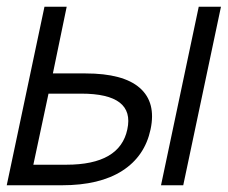

<svg xmlns="http://www.w3.org/2000/svg" viewBox="-38 -550 676 570"><path d="M-18 0 94 -530H160L119 -332H216Q328 -332 377 -289Q426 -246 409 -166Q392 -86 325 -43Q258 0 146 0ZM440 0 552 -530H618L506 0ZM61 -61H159Q318 -61 340 -166Q363 -272 203 -272H106Z"/></svg>

Font: Geist Mono Light
Style: Italic
Weight: 300
Italic angle: -12°
Monospace: yes
Designer: Basement.studio, Andrés Briganti, Mateo Zaragoza
Foundry: Basement.studio, Vercel, Andrés Briganti, Guido Ferreyra, Mateo Zaragoza
Version: Version 1.500; ttfautohint (v1.8.4.7-5d5b)